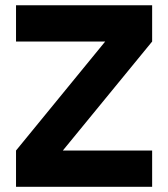

<svg xmlns="http://www.w3.org/2000/svg" viewBox="-20 -717 645 737"><path d="M41.5 0V-139.2L383.8 -557.6H41.5V-696.8H564V-557.6L221.2 -139.2H564V0Z"/></svg>

Font: Basically A Sans Serif
Style: Bold
Weight: 700
Designer: Hyung-Suk Kim
Foundry: Mental Design
Version: 1.000